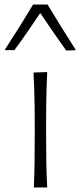

<svg xmlns="http://www.w3.org/2000/svg" viewBox="-52 -829 355 849"><path d="M97.7 0H156.7Q153.8 -57.1 152.8 -110.1Q151.9 -163.1 151.9 -226.1V-277.3Q151.9 -320.8 152.3 -359.4Q152.8 -397.9 153.8 -434.8Q154.8 -471.7 156.7 -510.3L96.2 -508.3Q98.1 -470.2 99.4 -433.6Q100.6 -397 101.1 -358.9Q101.6 -320.8 101.6 -277.3V-226.1Q101.6 -163.1 100.8 -110.1Q100.1 -57.1 97.7 0ZM-31.7 -607.4H11.7Q42 -648.4 70.3 -689.5Q98.6 -730.5 126 -771.5Q153.8 -730 182.4 -688.5Q210.9 -647 240.7 -605.5L283.7 -606.9Q251 -658.7 219.7 -708.7Q188.5 -758.8 158.2 -809.1H94.2Q64.5 -758.8 32.7 -708.5Q1 -658.2 -31.7 -607.4Z"/></svg>

Font: Pinar-VF
Style: Regular
Weight: 300
Designer: Amin Abedi
Version: Version 3.0